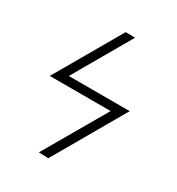

<svg xmlns="http://www.w3.org/2000/svg" viewBox="-178 -782 894 971"><g transform="rotate(30 268.5 -297.0)"><path d="M460.9 -287.1 251 77.1 194.8 75.2 404.8 -287.1H48.8L77.1 -335L271 -670.9L326.2 -669.9L132.8 -335H488.8Z"/></g></svg>

Font: Biolilbert
Style: Regular
Weight: 400
Designer: Philipp H. Poll
Foundry: Philipp H. Poll
Version: Version 1.1.0